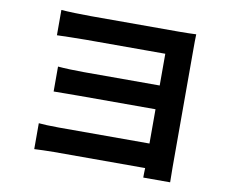

<svg xmlns="http://www.w3.org/2000/svg" viewBox="-82 -830 1164 971"><g transform="rotate(10 500.0 -344.5)"><path d="M849 -642C849 -670 849 -707 850 -723C831 -722 793 -721 763 -721H308C262 -721 190 -723 157 -726V-596C188 -597 262 -599 308 -599H713V-436H322C276 -436 223 -438 190 -441V-313C218 -313 276 -314 323 -314H713V-138H247C202 -138 164 -140 144 -142V-9C165 -10 210 -12 246 -12H713C712 7 712 25 712 37H850C850 17 849 -17 849 -38Z"/></g></svg>

Font: Noto Sans Japanese Bold
Style: Bold
Weight: 700
Designer: Ryoko NISHIZUKA (kana & ideographs); Paul D. Hunt (Latin, Greek & Cyrillic); Wenlong ZHANG (bopomofo); Sandoll Communica
Foundry: Adobe Systems Incorporated
Version: Version 1.000;PS 1;hotconv 1.0.78;makeotf.lib2.5.61930